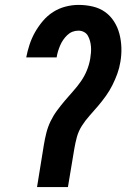

<svg xmlns="http://www.w3.org/2000/svg" viewBox="-20 -763 540 783"><path d="M131 0 159 -173Q163 -197 169 -221Q175 -245 186 -268Q197 -291 212.5 -312Q228 -333 244.5 -352.5Q261 -372 278.5 -391.5Q296 -411 310.5 -432Q325 -453 334.5 -476.5Q344 -500 348 -524Q350 -536 351 -548.5Q352 -561 351 -573Q350 -585 347 -596Q344 -607 338.5 -617Q333 -627 322.5 -632.5Q312 -638 300 -638Q287 -638 275.5 -633.5Q264 -629 254.5 -620Q245 -611 237.5 -600Q230 -589 225 -577Q220 -565 216.5 -553.5Q213 -542 211 -529H87Q92 -555 100.5 -581Q109 -607 122.5 -631Q136 -655 154.5 -677Q173 -699 196.5 -714Q220 -729 247 -736Q274 -743 300 -743Q330 -743 358 -736.5Q386 -730 408 -714.5Q430 -699 445 -675.5Q460 -652 467 -625Q474 -598 475 -569Q476 -540 471 -511Q467 -486 458.5 -462.5Q450 -439 438.5 -416Q427 -393 412 -372Q397 -351 380 -331Q363 -311 345.5 -291.5Q328 -272 314 -250Q300 -228 293.5 -204Q287 -180 283 -156L257 0Z"/></svg>

Font: Iosevka SS18 Extrabold
Style: Italic
Weight: 800
Italic angle: -9°
Monospace: yes
Designer: Belleve Invis
Foundry: Belleve Invis
Version: Version 25.1.1; ttfautohint (v1.8.4)